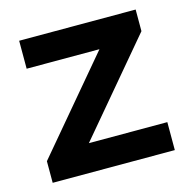

<svg xmlns="http://www.w3.org/2000/svg" viewBox="-81 -579 650 658"><g transform="rotate(-15 244.0 -250.0)"><path d="M27.5 0V-76.7L300.8 -400.8H42.5V-500H455.8V-423.3L182.5 -99.2H460.8V0Z"/></g></svg>

Font: Funnel Display Light SemiBold
Style: Regular
Weight: 600
Version: Version 1.000